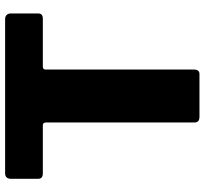

<svg xmlns="http://www.w3.org/2000/svg" viewBox="-44 -738 782 733"><g transform="rotate(-90 346.5 -371.0)"><path d="M31 -615V-721Q31 -730 36 -736Q41 -742 53 -742H640Q651 -742 656.5 -736Q662 -730 662 -721V-615Q662 -598 642 -598H460Q448 -598 448 -588V-21Q448 0 431 0H268Q246 0 246 -18V-584Q246 -598 236 -598H52Q31 -598 31 -615Z"/></g></svg>

Font: Libre Franklin ExtraBold
Style: Regular
Weight: 800
Designer: Pablo Impallari, Rodrigo Fuenzalida, Nhung Nguyen
Foundry: Impallari Type
Version: Version 3.000